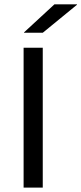

<svg xmlns="http://www.w3.org/2000/svg" viewBox="-20 -857 372 877"><path d="M175.3 0H87.8V-639H175.3ZM228.6 -837.2H331.7V-835.4L175.6 -707.6H89.7V-709Z"/></svg>

Font: Anek Gurmukhi Medium SemiExpanded
Style: Regular
Weight: 500
Width: 6
Version: Version 1.003